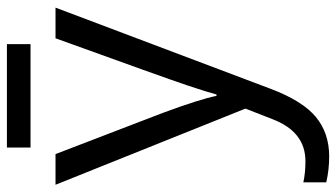

<svg xmlns="http://www.w3.org/2000/svg" viewBox="-224 -489 953 544"><g transform="rotate(-90 252.0 -216.5)"><path d="M106.4 -672.9H399.4V-606H106.4ZM1 -535.2H87.9L205.1 -230Q243.7 -125.5 252.9 -79.1H256.8Q263.2 -104 283.4 -164.3Q303.7 -224.6 416 -535.2H502.9L272.9 74.2Q238.8 164.6 193.1 202.4Q147.5 240.2 81.1 240.2Q43.9 240.2 7.8 231.9V167Q34.7 172.9 67.9 172.9Q151.4 172.9 187 79.1L216.8 2.9Z"/></g></svg>

Font: Zoram GWebM
Style: Regular
Weight: 400
Foundry: Ascender Corporation
Version: Version 1.000